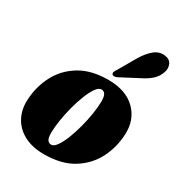

<svg xmlns="http://www.w3.org/2000/svg" viewBox="-170 -816 872 938"><g transform="rotate(30 265.5 -347.0)"><path d="M308 -462.5Q407.5 -462.5 461.8 -409Q516 -355.5 511.5 -271Q508 -196.5 474.8 -132.5Q441.5 -68.5 377.2 -29.2Q313 10 215 10Q150.5 10 104.2 -14.2Q58 -38.5 34.5 -81.8Q11 -125 14 -181.5Q18 -257.5 51.5 -321.2Q85 -385 149 -423.8Q213 -462.5 308 -462.5ZM223 -48Q238 -48 253.2 -69.2Q268.5 -90.5 282.2 -125.2Q296 -160 307 -201Q318 -242 324.2 -281.8Q330.5 -321.5 331 -352Q331 -383 323 -394Q315 -405 302.5 -405Q287 -405 271.8 -383.5Q256.5 -362 242.8 -327.2Q229 -292.5 218.2 -251.5Q207.5 -210.5 201.2 -170.8Q195 -131 194.5 -100.5Q194.5 -69.5 202.5 -58.8Q210.5 -48 223 -48ZM377.5 -625.5Q401 -664 427.5 -685.5Q454 -707 485.5 -703.5Q516 -700.5 525.8 -678.2Q535.5 -656 526.5 -632Q516.5 -603 494.5 -583.5Q472.5 -564 438.5 -547.5L337.5 -494.5Q329.5 -491 322 -491.2Q314.5 -491.5 311 -496.5Q307.5 -502.5 310.5 -509.5Q313.5 -516.5 319 -524.5Z"/></g></svg>

Font: Fraunces 144pt S050 Black
Style: Italic
Weight: 900
Italic angle: -16°
Version: Version 1.000; ttfautohint (v1.8.3)